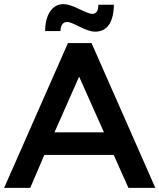

<svg xmlns="http://www.w3.org/2000/svg" viewBox="-20 -907 770 927"><path d="M422 -699 730 0H600L529 -159H194L126 0H0L308 -699ZM482 -268 362 -537 243 -268ZM438 -754Q412 -754 365.5 -777.5Q319 -801 306 -801Q273 -801 272 -757H198Q198 -815 221.5 -851Q245 -887 287 -887Q314 -887 362 -863.5Q410 -840 425 -840Q455 -840 455 -884H530Q527 -754 438 -754Z"/></svg>

Font: Montreal
Style: Regular
Weight: 400
Designer: Julieta Ulanovsky, usr_local_share
Foundry: Julieta Ulanovsky, usr_local_share
Version: Version 2.001